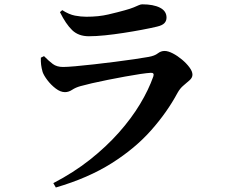

<svg xmlns="http://www.w3.org/2000/svg" viewBox="-20 -796 1040 875"><path d="M166.2 -533.2 180.6 -540.2Q202.7 -517.7 220.8 -504.3Q238.9 -490.8 267.4 -490.8Q285.1 -490.8 323 -494.1Q360.9 -497.4 408.5 -502.8Q456 -508.2 504.2 -514.3Q552.4 -520.4 593.3 -526.4Q634.1 -532.4 657 -536.6Q684.8 -541.5 699 -552.7Q713.2 -563.8 730.1 -563.8Q745.9 -563.8 767.3 -552.8Q788.7 -541.8 809.1 -524.7Q829.5 -507.7 843.3 -489.1Q857.1 -470.6 857.1 -455.6Q857.1 -442.5 844.9 -431.1Q832.6 -419.7 816.6 -406.7Q800.6 -393.6 789.1 -372.9Q742.4 -285.5 669.2 -202.7Q596 -119.8 489.1 -52.3Q382.2 15.3 234.4 58.5L223 38.6Q315.4 -9.4 390 -68.4Q464.6 -127.5 521.8 -192Q579 -256.5 618.2 -321.7Q657.4 -387 678.7 -447.5Q684.5 -465 667.4 -464.2Q651.1 -463.4 619.7 -458.8Q588.4 -454.1 549.5 -447Q510.7 -439.9 471.5 -432.1Q432.4 -424.3 399 -416.6Q365.7 -408.9 346.9 -403.5Q324.6 -397.3 308.7 -386.7Q292.8 -376.1 276 -376.1Q255.6 -376.1 233.8 -392.7Q212 -409.4 195.7 -431Q179.5 -452.6 174.2 -468Q169.2 -485.6 167.4 -500.6Q165.6 -515.5 166.2 -533.2ZM696.1 -674.8Q666.2 -667.6 626.5 -660.2Q586.8 -652.7 543.1 -646Q499.4 -639.2 458.4 -635Q417.5 -630.8 385 -630.8Q337.8 -630.8 309 -658.5Q280.2 -686.2 253.2 -740.7L263.7 -749.8Q294.6 -730 321.7 -724.8Q348.9 -719.7 373.6 -719.7Q429.8 -719.7 473.7 -730.1Q517.6 -740.4 548.9 -749.2Q574.3 -756.2 589.1 -762.3Q603.9 -768.4 612.6 -772.4Q621.3 -776.3 628.2 -776.3Q678.7 -776.3 708.8 -761.1Q738.9 -745.9 738.9 -715.9Q738.9 -701 729.5 -690.8Q720.1 -680.5 696.1 -674.8Z"/></svg>

Font: Source Han Serif JP VF
Style: Regular
Weight: 250
Designer: Ryoko NISHIZUKA 西塚涼子 (kana & ideographs); Frank Grießhammer (Latin, Greek & Cyrillic); Wenlong ZHANG 张文龙 (bopomofo); San
Foundry: Adobe
Version: Version 2.001;hotconv 1.1.0;makeotfexe 2.6.0